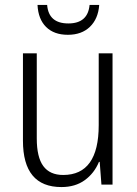

<svg xmlns="http://www.w3.org/2000/svg" viewBox="-20 -748 554 778"><path d="M436 0H391L384 -92H381Q362 -46 323.5 -18Q285 10 229 10Q73 10 73 -178V-532H129V-187Q129 -111 155.5 -75Q182 -39 236 -39Q380 -39 380 -241V-532H436ZM255 -607Q199 -607 167 -638.5Q135 -670 132 -728H171Q177 -653 257 -653Q336 -653 343 -728H382Q378 -672 344.5 -639.5Q311 -607 255 -607Z"/></svg>

Font: Noto Sans UI NarrowLight
Style: Regular
Weight: 300
Width: 4
Designer: Monotype Design Team
Foundry: Monotype Imaging Inc.
Version: Version 1.001